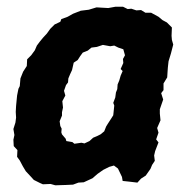

<svg xmlns="http://www.w3.org/2000/svg" viewBox="-20 -537 557 573"><path d="M198 14 177 15 145 16 131 12 108 13 99 9 81 0 71 -11 57 -26 48 -41 39 -58 31 -69 32 -89 21 -101 20 -120 23 -134 20 -152 26 -171 28 -186 27 -203 28 -221 31 -252 35 -272 39 -280 41 -303 49 -323 60 -340 61 -360 73 -372 84 -387 90 -401 99 -413 108 -424 120 -437 130 -451 143 -464 160 -472 163 -480 182 -487 198 -496 221 -505 245 -508 268 -515 303 -513 325 -517H347L361 -510L372 -511L387 -506L401 -507L414 -499H431L453 -487L465 -477L478 -470L493 -455L492 -430L493 -418L497 -404L490 -377L483 -354L481 -336L480 -322L479 -306L468 -288V-268L461 -259L467 -240L457 -211V-198L459 -178L449 -155L453 -141L446 -121L453 -112L443 -86L440 -73L442 -57L434 -45L429 -33L415 -13L401 -4L390 8L365 5L346 3L344 -9L332 -34L320 -43L306 -39L288 -30L271 -18L256 -5L230 7L214 8ZM202 -108 223 -111 232 -109 247 -116 258 -126 270 -131 280 -136 291 -145 297 -160 302 -168 313 -185 318 -193 321 -222 318 -230 324 -246 326 -261 330 -271 331 -285 336 -297 340 -311 346 -325 340 -331 348 -349 347 -361 353 -372 348 -390 333 -395 321 -401 309 -399 287 -403 269 -397 253 -395 242 -386 227 -380 219 -369 212 -358 200 -350 195 -328 189 -315 184 -303 183 -291 177 -283 171 -266 175 -252 166 -235 168 -216 165 -202V-192L158 -175L160 -161L164 -153L163 -142L165 -136L176 -123L178 -116L196 -113Z"/></svg>

Font: Winky Rough SemiBold
Style: Italic
Weight: 600
Italic angle: -8.97852°
Designer: Simon Atzbach
Foundry: typofactur
Version: Version 1.206; ttfautohint (v1.8.4.7-5d5b)